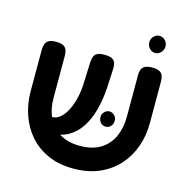

<svg xmlns="http://www.w3.org/2000/svg" viewBox="-111 -853 946 974"><g transform="rotate(15 362.0 -366.0)"><path d="M358 16Q283 16 225 -10Q167 -36 128 -81Q89 -126 69 -184.5Q49 -243 49 -307V-523Q49 -539 53 -552.5Q57 -566 69.5 -574.5Q82 -583 110 -583Q137 -583 150 -574.5Q163 -566 166.5 -552.5Q170 -539 170 -522V-307Q170 -244 192.5 -199Q215 -154 257.5 -129Q300 -104 361 -104Q427 -104 470 -131Q513 -158 533.5 -204Q554 -250 554 -308V-528Q554 -543 558 -555Q562 -567 575 -575Q588 -583 615 -583Q642 -583 655 -574.5Q668 -566 671.5 -552Q675 -538 675 -522V-305Q675 -241 654.5 -183Q634 -125 594 -80.5Q554 -36 495 -10Q436 16 358 16ZM166 -128 156 -209H189Q211 -209 230.5 -225.5Q250 -242 265 -271.5Q280 -301 289 -340Q298 -379 299 -424L303 -527Q304 -542 308 -555Q312 -568 324.5 -575.5Q337 -583 364 -583Q392 -583 405 -575Q418 -567 421.5 -553.5Q425 -540 424 -524L419 -424Q415 -359 400 -304.5Q385 -250 358.5 -210.5Q332 -171 294 -149.5Q256 -128 205 -128ZM462 -232Q446 -232 435.5 -244Q425 -256 425 -273Q425 -289 436.5 -300.5Q448 -312 462 -312Q477 -312 488.5 -300.5Q500 -289 500 -273Q500 -256 489.5 -244Q479 -232 462 -232ZM608 -658Q591 -658 578.5 -671.5Q566 -685 566 -704Q566 -722 579 -735Q592 -748 608 -748Q625 -748 638 -735Q651 -722 651 -704Q651 -685 638.5 -671.5Q626 -658 608 -658Z"/></g></svg>

Font: Fredoka Light Medium
Style: Regular
Weight: 500
Version: Version 2.001